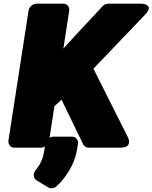

<svg xmlns="http://www.w3.org/2000/svg" viewBox="-20 -768 832 1048"><path d="M316 -224 434 20C439 30 450 38 463 38H637C710 38 677 -21 677 -21L490 -393L772 -688C827 -746 752 -748 752 -748H572C562 -748 549 -744 540 -734C469 -657 398 -583 326 -503L358 -711C360 -727 349 -748 326 -748H179C163 -748 140 -734 136 -711L26 0C24 16 34 38 57 38H204C220 38 244 23 248 0L277 -188ZM173 163C158 183 164 206 179 216L243 255C256 263 274 261 288 249C303 236 316 222 328 206C358 167 390 115 400 50L406 15C408 -1 397 -22 374 -22H270C254 -22 232 -8 228 15L221 57C214 105 197 132 173 163Z"/></svg>

Font: Asimov Print
Style: EIt
Weight: 500
Designer: Google
Version: Version 2.000980; 2014